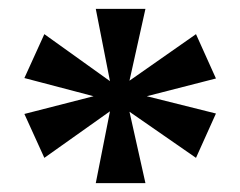

<svg xmlns="http://www.w3.org/2000/svg" viewBox="-20 -780 542 433"><path d="M196 -367 228 -529 80 -424 35 -523 191 -563 35 -604 80 -703 228 -597 196 -760H308L272 -598L422 -703L467 -603L311 -563L467 -524L422 -424L272 -528L308 -367Z"/></svg>

Font: Noto Serif Armenian
Style: Regular
Weight: 400
Designer: Monotype Design Team
Foundry: Monotype Imaging Inc.
Version: Version 2.007